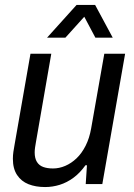

<svg xmlns="http://www.w3.org/2000/svg" viewBox="-20 -743 542 775"><path d="M162 12Q124 12 95 0.5Q66 -11 49 -36.5Q32 -62 32 -102Q32 -116 34 -130Q36 -144 39 -160L103 -526H187L125 -169Q123 -158 121.5 -147.5Q120 -137 120 -128Q120 -104 129 -89.5Q138 -75 154.5 -69Q171 -63 194 -63Q219 -63 243.5 -73.5Q268 -84 289 -104Q310 -124 325.5 -154.5Q341 -185 348 -225L401 -526H485L393 0H326L331 -76H325Q303 -45 276.5 -25.5Q250 -6 221 3Q192 12 162 12ZM170 -591 289 -723H364L435 -591H365L305 -704H346L244 -591Z"/></svg>

Font: Archivo SemiCondensed
Style: Italic
Weight: 400
Width: 4
Italic angle: -10°
Designer: Hector Gatti
Foundry: Omnibus-Type
Version: Version 2.001